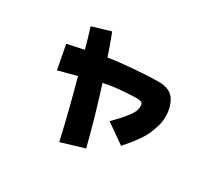

<svg xmlns="http://www.w3.org/2000/svg" viewBox="-147 -875 1197 1130"><g transform="rotate(30 451.5 -310.0)"><path d="M230 -496Q214 -556 190 -633L315 -670Q346 -590 368 -523Q429 -534 535 -542Q641 -550 673 -550Q695 -550 714 -550Q784 -546 812 -498Q838 -453 838 -398Q838 -397 837 -369Q836 -341 812 -278.5Q788 -216 697 -113L566 -205Q669 -309 677 -348Q680 -361 680 -372Q680 -387 673 -394Q663 -402 631 -402Q513 -398 446 -385Q431 -381 417 -379Q475 -200 527 3L371 50Q326 -147 272 -342Q227 -330 148 -309L117 -472Q186 -487 230 -496Z"/></g></svg>

Font: KN Bobohei
Style: Bold
Weight: 700
Designer: Kingnam Type Foundry
Version: Version 1.710;March 18, 2023